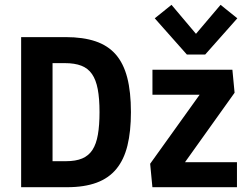

<svg xmlns="http://www.w3.org/2000/svg" viewBox="-20 -782 1038 802"><path d="M68.3 0V-627H254Q327.1 -627 379.1 -609.4Q431.1 -591.8 463.7 -554.3Q496.3 -516.8 511.6 -457.3Q526.9 -397.8 526.9 -313.8Q526.9 -233.2 512.4 -174.1Q497.9 -115 466.1 -76.4Q434.4 -37.7 383.4 -18.9Q332.3 0 259.3 0ZM199.5 -27.3 108.8 -108.7H256.1Q296.6 -108.7 323.6 -120.2Q350.7 -131.8 366.4 -156.2Q382.2 -180.7 388.9 -219.7Q395.7 -258.7 395.7 -313.8Q395.7 -370.4 388.3 -409.5Q380.9 -448.6 364.3 -472.6Q347.7 -496.7 319.9 -507.5Q292.1 -518.3 250.7 -518.3H108.8L199.5 -599.6ZM616.6 0 607.2 -97.9 851.4 -438.7 874.4 -386.3H616.8V-490.8H950.7L959.9 -394.6L719.3 -57.6L691.4 -104.4H969.8V0ZM760.6 -554.2 626.4 -705.5 696.4 -761.8 798.6 -640.7 901.3 -761.8 971.3 -705.5 837.1 -554.2Z"/></svg>

Font: Anaheim
Style: Regular
Weight: 400
Designer: Vernon Adams
Foundry: Vernon Adams
Version: Version 2.001